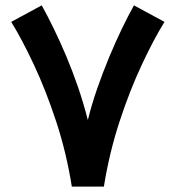

<svg xmlns="http://www.w3.org/2000/svg" viewBox="-20 -689 649 709"><path d="M245.2 0H363.6Q383.9 -125.9 421.7 -241Q459.5 -356.1 503.9 -450.6Q548.2 -545.1 587.4 -608.2L474.6 -669.2Q453.7 -631.7 429.9 -582.5Q406.2 -533.4 382.8 -477.1Q359.4 -420.8 338.9 -361.8Q318.4 -302.8 304.4 -245.7Q288.5 -308.1 268 -367.8Q247.5 -427.5 224.4 -482.1Q201.4 -536.7 178.2 -584Q155.1 -631.3 134.1 -669.2L21.4 -608.2Q60.6 -545.1 104.9 -450.6Q149.3 -356.1 187.3 -240.8Q225.3 -125.5 245.2 0Z"/></svg>

Font: Vazirmatn NL
Style: Regular
Weight: 400
Designer: Saber Rastikerdar
Foundry: Saber Rastikerdar
Version: Version 33.003